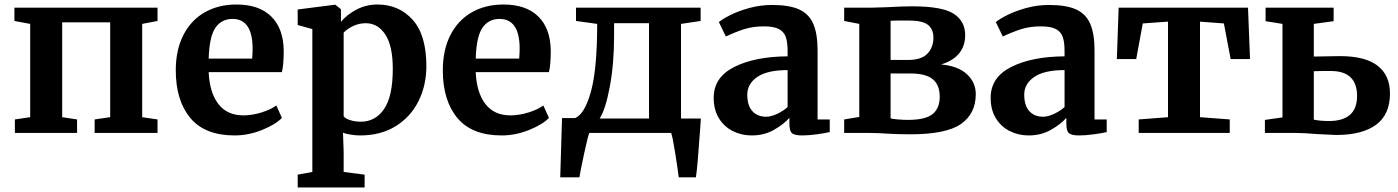

<svg xmlns="http://www.w3.org/2000/svg" viewBox="-20 -590 6204 852"><path d="M679 -556V-497L611 -484V-70L679 -60V0H400V-60L469 -70V-491H256V-70L322 -60V0H46V-60L114 -70V-484L44 -497V-556Z M760 -278Q760 -368 793.5 -434Q827 -500 888 -535Q949 -570 1029 -570Q1129 -570 1183 -517.5Q1237 -465 1239 -368Q1239 -302 1231 -270H906Q910 -179 949 -128.5Q988 -78 1060 -78Q1099 -78 1140.5 -91Q1182 -104 1206 -122L1231 -67Q1204 -38 1143.5 -13.5Q1083 11 1021 11Q889 11 824.5 -66.5Q760 -144 760 -278ZM1099 -330Q1101 -358 1101 -373Q1101 -506 1012 -506Q963 -506 936 -467Q909 -428 906 -330Z M1578 11Q1558 11 1536.5 7.5Q1515 4 1502 -1L1505 82V173L1598 185V242H1301V185L1366 173V-461L1301 -479V-548L1466 -569H1468L1493 -549V-493Q1518 -524 1561 -547Q1604 -570 1655 -570Q1750 -570 1811 -502.5Q1872 -435 1872 -296Q1872 -212 1837.5 -142Q1803 -72 1736.5 -30.5Q1670 11 1578 11ZM1505 -445V-74Q1512 -64 1533.5 -57Q1555 -50 1581 -50Q1646 -50 1684.5 -106.5Q1723 -163 1723 -284Q1723 -386 1690 -436.5Q1657 -487 1603 -487Q1573 -487 1546 -474Q1519 -461 1505 -445Z M1945 -278Q1945 -368 1978.5 -434Q2012 -500 2073 -535Q2134 -570 2214 -570Q2314 -570 2368 -517.5Q2422 -465 2424 -368Q2424 -302 2416 -270H2091Q2095 -179 2134 -128.5Q2173 -78 2245 -78Q2284 -78 2325.5 -91Q2367 -104 2391 -122L2416 -67Q2389 -38 2328.5 -13.5Q2268 11 2206 11Q2074 11 2009.5 -66.5Q1945 -144 1945 -278ZM2284 -330Q2286 -358 2286 -373Q2286 -506 2197 -506Q2148 -506 2121 -467Q2094 -428 2091 -330Z M3087 -18Q3075 155 3068 197H2992Q2988 164 2976 88Q2964 12 2958 0H2595Q2589 13 2572 92Q2555 171 2551 197H2466L2474 -66H2532Q2575 -84 2602.5 -184.5Q2630 -285 2630 -484L2536 -497V-556H3089V-497L3002 -484V-64H3090ZM2641 -64H2860V-487H2705V-432Q2705 -307 2686 -205.5Q2667 -104 2641 -64Z M3475 -340V-363Q3475 -404 3466.5 -427Q3458 -450 3435.5 -461.5Q3413 -473 3370 -473Q3321 -473 3282 -460.5Q3243 -448 3201 -428L3170 -492Q3185 -505 3220.5 -523Q3256 -541 3305 -554.5Q3354 -568 3406 -568Q3483 -568 3526.5 -548Q3570 -528 3589 -484Q3608 -440 3608 -366V-60H3662V-4Q3642 1 3605 6Q3568 11 3540 11Q3506 11 3494.5 1Q3483 -9 3483 -40V-67Q3456 -37 3413 -13Q3370 11 3316 11Q3270 11 3231.5 -8.5Q3193 -28 3170 -65.5Q3147 -103 3147 -156Q3147 -247 3238.5 -293Q3330 -339 3475 -340ZM3475 -115V-279Q3385 -279 3340.5 -248.5Q3296 -218 3296 -170Q3296 -122 3318.5 -97Q3341 -72 3380 -72Q3401 -72 3428 -84.5Q3455 -97 3475 -115Z M3915 -558Q3987 -562 4027 -562Q4161 -562 4212 -529Q4263 -496 4263 -434Q4263 -386 4236 -353Q4209 -320 4156 -304Q4232 -297 4271 -260.5Q4310 -224 4310 -172Q4310 -86 4244.5 -40Q4179 6 4019 6Q3986 6 3960 5Q3934 4 3917 3Q3874 0 3841 0H3726V-60L3793 -71V-484L3726 -497V-556H3848ZM4122 -423Q4122 -461 4097.5 -480Q4073 -499 4011 -499Q3956 -499 3932 -498V-324H4010Q4069 -324 4095.5 -352Q4122 -380 4122 -423ZM4009 -58Q4086 -58 4118 -83.5Q4150 -109 4150 -161Q4150 -213 4119 -238.5Q4088 -264 4020 -264H3932V-65Q3940 -62 3964.5 -60Q3989 -58 4009 -58Z M4704 -340V-363Q4704 -404 4695.5 -427Q4687 -450 4664.5 -461.5Q4642 -473 4599 -473Q4550 -473 4511 -460.5Q4472 -448 4430 -428L4399 -492Q4414 -505 4449.5 -523Q4485 -541 4534 -554.5Q4583 -568 4635 -568Q4712 -568 4755.5 -548Q4799 -528 4818 -484Q4837 -440 4837 -366V-60H4891V-4Q4871 1 4834 6Q4797 11 4769 11Q4735 11 4723.5 1Q4712 -9 4712 -40V-67Q4685 -37 4642 -13Q4599 11 4545 11Q4499 11 4460.5 -8.5Q4422 -28 4399 -65.5Q4376 -103 4376 -156Q4376 -247 4467.5 -293Q4559 -339 4704 -340ZM4704 -115V-279Q4614 -279 4569.5 -248.5Q4525 -218 4525 -170Q4525 -122 4547.5 -97Q4570 -72 4609 -72Q4630 -72 4657 -84.5Q4684 -97 4704 -115Z M5518 -556 5527 -328H5441L5411 -486L5305 -494V-70L5437 -60V0H5033V-60L5163 -70V-494L5051 -486L5022 -328H4936L4944 -556Z M5866 -340 5926 -341Q6038 -341 6093 -298.5Q6148 -256 6148 -175Q6148 -82 6086.5 -36.5Q6025 9 5909 9Q5896 9 5826 5Q5764 0 5732 0H5593V-58L5671 -69V-484L5596 -496V-556H5898V-496L5810 -484V-339Q5845 -339 5866 -340ZM5877 -53Q6002 -53 6002 -164Q6002 -275 5885 -275Q5832 -275 5810 -274V-59Q5838 -53 5877 -53Z"/></svg>

Font: Koeln Type Serif
Style: Bold
Weight: 700
Designer: Eben Sorkin
Foundry: Eben Sorkin
Version: Version 2.002